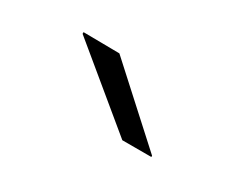

<svg xmlns="http://www.w3.org/2000/svg" viewBox="-38 -881 500 401"><g transform="rotate(30 212.5 -680.5)"><path d="M80 -754V-758L167 -757L333 -606V-603H263Z"/></g></svg>

Font: Nacelle Light
Style: Regular
Weight: 300
Designer: Sora Sagano
Foundry: Sora Sagano
Version: Version 1.000;FEAKit 1.0